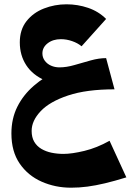

<svg xmlns="http://www.w3.org/2000/svg" viewBox="-20 -450 627 892"><path d="M310 422Q237 422 173.5 394Q110 366 71.5 310Q33 254 33 170Q33 101 60.5 46Q88 -9 137 -51.5Q186 -94 251 -123L449 -135L512 -35Q382 -35 296.5 -6.5Q211 22 169 66.5Q127 111 127 158Q127 188 139 208.5Q151 229 172 241.5Q193 254 219.5 259.5Q246 265 275 265Q314 265 372 251Q430 237 489 204L567 374Q512 391 468 401.5Q424 412 386 417Q348 422 310 422ZM512 -35 335 -51Q249 -51 190.5 -76Q132 -101 102 -147Q72 -193 72 -253Q72 -312 103 -351.5Q134 -391 184 -410.5Q234 -430 289 -430Q341 -430 389.5 -413.5Q438 -397 473 -362L359 -235Q341 -250 315 -259Q289 -268 263 -268Q226 -268 201.5 -249Q177 -230 177 -202Q177 -183 188 -168Q199 -153 217 -145Q235 -137 256 -137Q289 -137 326.5 -148Q364 -159 402 -169.5Q440 -180 473 -180Z"/></svg>

Font: Marhey Light SemiBold
Style: Regular
Weight: 600
Version: Version 1.000